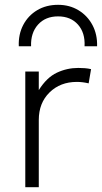

<svg xmlns="http://www.w3.org/2000/svg" viewBox="-20 -777 423 797"><path d="M85 0V-480H141V-403Q174 -455.5 216 -475.2Q258 -495 305 -495Q318 -495 331.8 -494Q345.5 -493 358 -490L348 -431Q322.5 -437 299 -437Q230 -437 185.5 -393.2Q141 -349.5 141 -279V0ZM58 -585Q56 -634.5 76.5 -673.5Q97 -712.5 134.5 -734.8Q172 -757 221 -757Q268.5 -757 305.8 -734.5Q343 -712 363.8 -673Q384.5 -634 383 -585H331Q334 -640.5 303.8 -674.8Q273.5 -709 221 -709Q168.5 -709 137.8 -674.8Q107 -640.5 109 -585Z"/></svg>

Font: Geologica Thin
Style: Regular
Weight: 100
Designer: Sindre Bremnes, Frode Helland
Foundry: Monokrom Skriftforlag AS
Version: Version 1.010; ttfautohint (v1.8.4.7-5d5b);gftools[0.9.28]